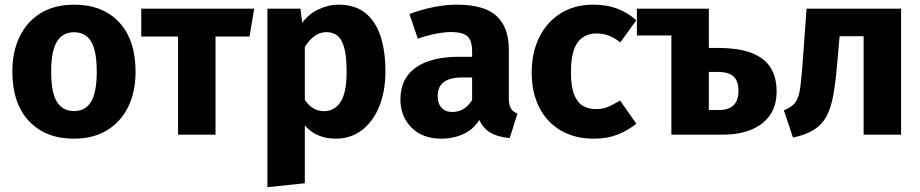

<svg xmlns="http://www.w3.org/2000/svg" viewBox="-20 -568 3883 810"><path d="M292.4 -548.3Q413.5 -548.3 482.7 -474Q551.9 -399.6 551.9 -265.2Q551.9 -180.5 520.7 -117.1Q489.4 -53.6 431.3 -18.3Q373.2 17 292 17Q171.3 17 101.7 -57.7Q32.1 -132.4 32.1 -266.1Q32.1 -351.2 63.5 -414.8Q94.9 -478.3 153 -513.3Q211.2 -548.3 292.4 -548.3ZM292.4 -432Q244.4 -432 220.1 -392.3Q195.8 -352.7 195.8 -266.1Q195.8 -178.1 220 -138.7Q244.1 -99.4 292 -99.4Q340.6 -99.4 364.4 -139.2Q388.2 -179.1 388.2 -265.2Q388.2 -353.9 364.4 -393Q340.6 -432 292.4 -432Z M575.9 -531.4H1052.4L1032.7 -414H889.2V0H731.2V-414H575.9Z M1407.9 -548.3Q1476.7 -548.3 1520.3 -514Q1563.9 -479.7 1585 -416.5Q1606 -353.2 1606 -267.1Q1606 -185.2 1580.7 -120.9Q1555.3 -56.5 1508 -19.8Q1460.8 17 1395.3 17Q1351.4 17 1316.1 -0.1Q1280.8 -17.2 1255.4 -52.3L1255.1 -164.4Q1273.3 -131.2 1295.5 -115.1Q1317.7 -99.1 1346.5 -99.1Q1390.8 -99.1 1416.5 -137.5Q1442.3 -175.9 1442.3 -265.2Q1442.3 -331.8 1431.9 -367.8Q1421.5 -403.9 1402.7 -418.2Q1383.8 -432.4 1357.5 -432.4Q1326.5 -432.4 1300.4 -410.8Q1274.3 -389.2 1256.1 -351.7L1243.2 -455.6Q1276.5 -506.1 1320.8 -527.2Q1365.1 -548.3 1407.9 -548.3ZM1108 -531.4H1247.4L1257 -455.8L1266 -386.3V205.1L1108 221.7Z M1907.4 -548.3Q2022.9 -548.3 2074.8 -500.5Q2126.6 -452.6 2126.6 -359.6V-154.1Q2126.6 -123.9 2135.5 -110Q2144.4 -96.1 2163.2 -88.7L2130.3 14.5Q2079.5 10.1 2046.6 -9.7Q2013.6 -29.5 1995.5 -76.7L1971.7 -132.3V-351.3Q1971.7 -398.3 1951.1 -415.6Q1930.4 -432.9 1882.3 -432.9Q1857 -432.9 1820.1 -425.9Q1783.2 -418.9 1742.8 -404.9L1707.3 -508.6Q1756.9 -527.8 1809.5 -538.1Q1862.1 -548.3 1907.4 -548.3ZM1917.5 -328.5H1993.6V-241.3H1932.6Q1878.9 -241.3 1852.7 -222.1Q1826.5 -202.9 1826.5 -162.6Q1826.5 -131.5 1842.6 -113.6Q1858.8 -95.6 1888.2 -95.6Q1919.5 -95.6 1942.7 -113.1Q1965.8 -130.7 1979.5 -161.4L2011.4 -77.6Q1983.8 -25.5 1938.6 -4.3Q1893.4 17 1842.3 17Q1762.7 17 1716 -29.7Q1669.3 -76.4 1669.3 -148.9Q1669.3 -236.4 1733.4 -282.4Q1797.5 -328.5 1917.5 -328.5Z M2483 -548.3Q2539.3 -548.3 2583.1 -531.9Q2626.9 -515.5 2664.5 -482.6L2596.9 -389.1Q2571.7 -409.1 2547.4 -418Q2523.1 -426.9 2495.7 -426.9Q2445.5 -426.9 2417.1 -389.2Q2388.7 -351.5 2388.7 -262.2Q2388.7 -203.2 2402.1 -169.2Q2415.5 -135.3 2439.3 -121.5Q2463 -107.7 2494.5 -107.7Q2522.5 -107.7 2544.7 -117Q2567 -126.2 2595.8 -144L2664.5 -46Q2628.3 -16.8 2584.5 0.1Q2540.8 17 2486.1 17Q2404.5 17 2345.5 -17.7Q2286.6 -52.4 2254.8 -115.1Q2223.1 -177.7 2223.1 -261.5Q2223.1 -346.1 2255 -410.7Q2286.8 -475.2 2345.3 -511.8Q2403.9 -548.3 2483 -548.3Z M2960.4 -531.4 2812.4 -418.4H2666.9V-531.4ZM2954.4 -264.6V-365.7H3008Q3096 -365.7 3150.6 -344.7Q3205.2 -323.6 3230.8 -282.8Q3256.3 -242.1 3256.3 -182.5Q3256.3 -121.4 3227.1 -80.7Q3197.9 -40.1 3147.2 -20.1Q3096.5 0 3031.2 0H2812.4V-531.4H2970.4V-103.8H3014.5Q3053.5 -103.8 3074.4 -123.8Q3095.4 -143.9 3095.4 -185Q3095.4 -224.3 3075.9 -244.4Q3056.4 -264.6 3005.8 -264.6Z M3504.4 -415.3 3382.6 -531.4H3781.4V0H3623.4V-415.3ZM3382.6 -531.4 3522 -415.3 3512 -301.5Q3505.4 -222.8 3495.8 -168.4Q3486.2 -114.1 3467.5 -78.7Q3448.9 -43.4 3415.3 -21.6Q3381.6 0.2 3325.5 12.6L3287 -102.1Q3309.7 -112.3 3323.6 -123.4Q3337.5 -134.5 3345.5 -154.7Q3353.5 -174.9 3357.7 -211.6Q3361.8 -248.4 3366.6 -309.7Z"/></svg>

Font: Fira Sans Variable
Style: Regular
Weight: 400
Designer: Carrois Corporate & Edenspiekermann AG
Foundry: Carrois Corporate GbR & Edenspiekermann AG
Version: Version 4.202